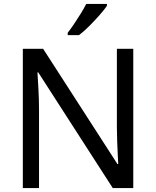

<svg xmlns="http://www.w3.org/2000/svg" viewBox="-20 -964 800 984"><path d="M663 0H558L176 -593H172Q174 -558 177 -506Q180 -454 180 -399V0H97V-714H201L582 -123H586Q585 -139 583.5 -171Q582 -203 580.5 -241Q579 -279 579 -311V-714H663ZM528 -934Q516 -916 491 -887.5Q466 -859 437.5 -830.5Q409 -802 385 -784H327V-796Q342 -815 359.5 -841Q377 -867 394 -894.5Q411 -922 422 -944H528Z"/></svg>

Font: Noto Sans Tagbanwa
Style: Regular
Weight: 400
Designer: Monotype Design Team
Foundry: Monotype Imaging Inc.
Version: Version 2.001; ttfautohint (v1.8.4.7-5d5b)